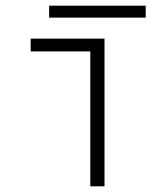

<svg xmlns="http://www.w3.org/2000/svg" viewBox="-20 -656 590 676"><path d="M298 0V-475H88V-520H348V0ZM153 -594V-636H493V-594Z"/></svg>

Font: M PLUS Code Latin SemiExpanded Light
Style: Regular
Weight: 300
Width: 6
Designer: Coji Morishita
Foundry: UNDERFOREST DESIGN
Version: Version 1.002; ttfautohint (v1.8.3)